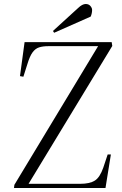

<svg xmlns="http://www.w3.org/2000/svg" viewBox="-20 -941 611 961"><path d="M542 -711 123 -21H382Q429 -21 454.5 -37Q480 -53 497 -102L519 -168H535L508 0H50L52 -16L471 -710H223Q195 -710 176 -704Q157 -698 143 -679Q129 -660 117 -620L97 -557L80 -560L103 -730H539ZM371 -901Q392 -921 409 -921Q424 -921 432.5 -911Q441 -901 441 -891Q441 -875 434 -858L251 -777L245 -786Z"/></svg>

Font: Literata 72pt Light
Style: Italic
Weight: 300
Italic angle: -2°
Designer: Latin by Veronika Burian and Jose Scaglione. Greek by Irene Vlachou. Cyrillic by Vera Evstafieva
Foundry: TypeTogether
Version: Version 3.002